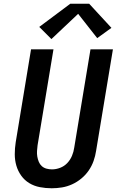

<svg xmlns="http://www.w3.org/2000/svg" viewBox="-20 -999 640 1027"><path d="M256 8Q224 8 193 2Q162 -4 136.5 -19.5Q111 -35 93.5 -59.5Q76 -84 67.5 -113Q59 -142 59 -174Q59 -206 64 -238L146 -735H266L181 -222Q179 -207 178 -191.5Q177 -176 179.5 -161.5Q182 -147 187.5 -133.5Q193 -120 203.5 -110.5Q214 -101 228.5 -97Q243 -93 258 -93Q280 -93 302 -101.5Q324 -110 340 -127Q356 -144 365 -165.5Q374 -187 377 -209L464 -735H584L494 -192Q490 -165 480.5 -138Q471 -111 454.5 -87Q438 -63 415 -44Q392 -25 365.5 -13Q339 -1 311.5 3.5Q284 8 257 8ZM255 -790 190 -855 356 -979H457L576 -850L500 -795L398 -925Z"/></svg>

Font: Iosevka SS04 Extended Oblique
Style: Bold
Weight: 700
Width: 7
Italic angle: -9°
Monospace: yes
Designer: Belleve Invis
Foundry: Belleve Invis
Version: Version 19.0.0; ttfautohint (v1.8.4)